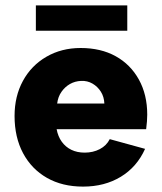

<svg xmlns="http://www.w3.org/2000/svg" viewBox="-20 -685 599 712"><path d="M113 -665H452V-571H113ZM288 7Q211 7 154 -25.5Q97 -58 65.5 -117Q34 -176 34 -255Q34 -328 65 -385Q96 -442 152 -474.5Q208 -507 279 -507Q354 -507 409 -476.5Q464 -446 495 -390Q526 -334 526 -260Q526 -248 525 -235Q524 -222 522 -206H190Q195 -179 209 -159.5Q223 -140 244.5 -129.5Q266 -119 294 -119Q325 -119 350 -132Q375 -145 387 -169L518 -133Q488 -66 428 -29.5Q368 7 288 7ZM367 -301Q366 -326 354 -345Q342 -364 323 -375Q304 -386 281 -385Q258 -384 239.5 -373.5Q221 -363 208 -344.5Q195 -326 192 -301Z"/></svg>

Font: Albert Sans ExtraBold
Style: Regular
Weight: 800
Designer: Andreas Rasmussen
Foundry: a.Foundry
Version: Version 1.025